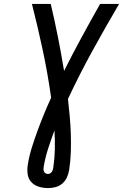

<svg xmlns="http://www.w3.org/2000/svg" viewBox="-20 -755 640 980"><path d="M225 205Q201 205 178 198Q155 191 139.5 174Q124 157 121 133Q118 109 122 85Q129 41 142.5 -2Q156 -45 171.5 -87.5Q187 -130 204.5 -172.5Q222 -215 241 -256Q224 -378 198.5 -497.5Q173 -617 143 -735H239Q259 -650 276 -564.5Q293 -479 307 -393Q350 -479 396.5 -564.5Q443 -650 491 -735H588Q518 -616 451.5 -495Q385 -374 327 -250Q332 -205 336 -160.5Q340 -116 341.5 -70.5Q343 -25 341.5 20.5Q340 66 333 112Q330 131 322 149.5Q314 168 298.5 181.5Q283 195 263.5 200Q244 205 225 205ZM225 133Q231 133 236 130Q241 127 244.5 122Q248 117 249.5 111.5Q251 106 252 101Q259 53 260 5.5Q261 -42 258 -89Q241 -44 226 2.5Q211 49 203 96Q202 103 202 109.5Q202 116 205 121.5Q208 127 213.5 130Q219 133 225 133Z"/></svg>

Font: Iosevka Curly Medium Extended
Style: Italic
Weight: 500
Width: 7
Italic angle: -9°
Monospace: yes
Designer: Belleve Invis
Foundry: Belleve Invis
Version: Version 11.1.0; ttfautohint (v1.8.3)